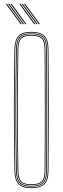

<svg xmlns="http://www.w3.org/2000/svg" viewBox="-20 -970 324 995"><path d="M143 5Q95.8 5 75.8 -16Q55.8 -37 55 -85Q53.5 -169.5 52.8 -246.9Q52 -324.2 52 -399.5Q52 -474.8 52.8 -552.2Q53.5 -629.8 55 -714Q55.8 -762.8 75.8 -783.9Q95.8 -805 143 -805Q187 -805 209 -785.5Q231 -766 231.2 -714Q231.8 -634.2 232.1 -557.4Q232.5 -480.5 232.5 -403.6Q232.5 -326.8 232.1 -247.8Q231.8 -168.8 231.2 -85Q231 -33.8 209 -14.4Q187 5 143 5ZM143 1Q186.2 1 206.6 -17.8Q227 -36.5 227.2 -85Q227.8 -163.8 228.1 -240.4Q228.5 -317 228.5 -394.1Q228.5 -471.2 228.1 -550.6Q227.8 -630 227.2 -714Q227 -763.2 206.6 -782.1Q186.2 -801 143 -801Q98 -801 78.9 -781.2Q59.8 -761.5 59 -714Q57.5 -626.2 56.8 -548.4Q56 -470.5 56 -396.2Q56 -322 56.8 -245.8Q57.5 -169.5 59 -85Q59.8 -38.2 79 -18.6Q98.2 1 143 1ZM143 -3Q99.2 -3 81.5 -21.6Q63.8 -40.2 63 -85Q61.5 -172.2 60.8 -250Q60 -327.8 60 -402.2Q60 -476.8 60.8 -553.2Q61.5 -629.8 63 -714Q63.8 -760 81.5 -778.5Q99.2 -797 143 -797Q184.2 -797 203.6 -779.4Q223 -761.8 223.2 -714Q223.8 -636 224.1 -559.1Q224.5 -482.2 224.5 -404.9Q224.5 -327.5 224.1 -248Q223.8 -168.5 223.2 -85Q223 -38 203.5 -20.5Q184 -3 143 -3ZM143 -7Q183 -7 201 -23.4Q219 -39.8 219.2 -85Q219.8 -162 220.1 -238.6Q220.5 -315.2 220.5 -392.9Q220.5 -470.5 220.1 -550.5Q219.8 -630.5 219.2 -714Q219 -760 201 -776.5Q183 -793 143 -793Q101.2 -793 84.5 -775.6Q67.8 -758.2 67 -713.8Q65.5 -626 64.8 -548.1Q64 -470.2 64 -396.1Q64 -322 64.8 -245.8Q65.5 -169.5 67 -85.2Q67.8 -41.5 84.5 -24.2Q101.2 -7 143 -7ZM143 -11Q102.2 -11 87 -27.5Q71.8 -44 71 -85.2Q69 -201.5 68.4 -302.1Q67.8 -402.8 68.4 -502Q69 -601.2 71 -713.8Q71.8 -755.8 87 -772.4Q102.2 -789 143 -789Q181.8 -789 198.4 -773.5Q215 -758 215.2 -714Q215.8 -637.5 216.1 -560.8Q216.5 -484 216.5 -406Q216.5 -328 216.1 -248Q215.8 -168 215.2 -85Q215 -42 198.4 -26.5Q181.8 -11 143 -11ZM143 -15Q179.8 -15 195.4 -29.2Q211 -43.5 211.2 -85Q211.8 -160 212.1 -237Q212.5 -314 212.5 -392.6Q212.5 -471.2 212.1 -551.6Q211.8 -632 211.2 -714Q211 -756 195.5 -770.5Q180 -785 143 -785Q103.8 -785 89.8 -769.4Q75.8 -753.8 75 -713.8Q73 -597.2 72.4 -496.6Q71.8 -396 72.4 -296.9Q73 -197.8 75 -85.2Q75.8 -46 89.8 -30.5Q103.8 -15 143 -15ZM111 -845 34 -950H40L117 -845ZM87 -845 10 -950H16L93 -845ZM99 -845 22 -950H28L105 -845ZM181 -845 104 -950H110L187 -845ZM157 -845 80 -950H86L163 -845ZM169 -845 92 -950H98L175 -845Z"/></svg>

Font: Big Shoulders Inline Display SC Thin
Style: Regular
Weight: 100
Designer: Patric King
Foundry: XO Type Co
Version: Version 2.002